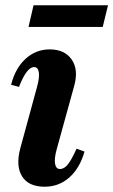

<svg xmlns="http://www.w3.org/2000/svg" viewBox="-20 -693 429 727"><path d="M149 14Q88 14 63.5 -25.5Q39 -65 57 -132L120 -363Q130 -399 127 -419Q124 -439 109 -439Q81 -439 52 -364L22 -372Q38 -435 77 -470.5Q116 -506 168 -506Q225 -506 251.5 -467.5Q278 -429 261 -368L195 -129Q185 -93 188.5 -73Q192 -53 207 -53Q223 -53 237 -70.5Q251 -88 270 -130L300 -119Q282 -56 242.5 -21Q203 14 149 14ZM88 -591 107 -673H389L369 -591Z"/></svg>

Font: Platypi SemiBold
Style: Italic
Weight: 600
Italic angle: -13°
Designer: David Sargent
Foundry: Bolt Cutter Type
Version: Version 1.200; ttfautohint (v1.8.4.7-5d5b)